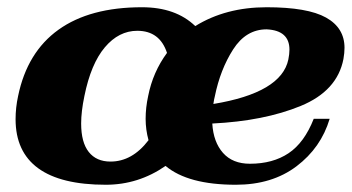

<svg xmlns="http://www.w3.org/2000/svg" viewBox="-20 -500 971 530"><path d="M566 -159Q569 -108 595.5 -78Q622 -48 670 -48Q733 -48 776.5 -77Q820 -106 846 -172H890Q866 -92 798.5 -41Q731 10 631 10Q499 10 437 -42Q362 10 272 10Q148 10 85.5 -35.5Q23 -81 23 -171Q23 -203 30 -235Q55 -356 141.5 -418Q228 -480 372 -480Q465 -480 519 -428Q603 -480 716 -480Q829 -480 880 -451.5Q931 -423 931 -368Q931 -354 928 -337Q911 -249 810 -207.5Q709 -166 566 -159ZM779 -363Q779 -416 716 -419Q659 -419 623.5 -363.5Q588 -308 573 -234Q571 -227 569 -213Q757 -244 776 -336Q779 -351 779 -363ZM390 -113Q382 -142 382 -172Q382 -203 389 -235Q402 -301 441 -354Q421 -415 359 -415Q308 -415 269.5 -369.5Q231 -324 213 -235Q204 -192 204 -159Q204 -107 225 -80.5Q246 -54 285 -54Q345 -54 390 -113Z"/></svg>

Font: Taviraj ExtraBold
Style: Italic
Weight: 800
Italic angle: -12°
Designer: Katatrad Team
Foundry: CadsonDemak
Version: Version 1.001